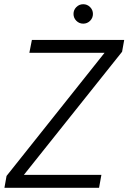

<svg xmlns="http://www.w3.org/2000/svg" viewBox="-20 -889 608 909"><path d="M1 0 11 -56 475 -639H119L131 -700H568L558 -644L93 -61H460L449 0ZM374 -777Q355 -777 341.5 -790.5Q328 -804 328 -823Q328 -842 341.5 -855.5Q355 -869 374 -869Q393 -869 406.5 -855.5Q420 -842 420 -823Q420 -804 406.5 -790.5Q393 -777 374 -777Z"/></svg>

Font: DM Sans 12pt Light
Style: Italic
Weight: 300
Italic angle: -10°
Version: Version 4.004;gftools[0.9.30]